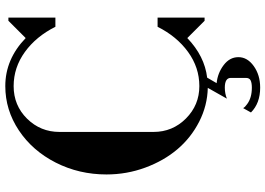

<svg xmlns="http://www.w3.org/2000/svg" viewBox="-160 -640 1012 732"><g transform="rotate(-90 346.0 -274.0)"><path d="M377.9 211.9Q318.4 211.9 283.2 176.8L299.8 147Q303.7 154.3 314.9 162.1Q338.9 180.2 377.9 180.2Q396 180.2 405.5 175.5Q415 170.9 415 157.2V100.1Q415 77.1 377.9 77.1Q355.5 77.1 335.9 85L377 12.2Q309.6 10.7 248.3 -20.5Q187 -51.8 143.1 -103.5Q99.1 -155.3 73 -226.1Q46.9 -296.9 46.9 -374Q46.9 -478.5 92 -567.4Q137.2 -656.2 214.8 -708Q292.5 -759.8 383.8 -759.8Q486.3 -759.8 566.9 -682.1L632.8 -748H645V-568.8H609.9Q573.2 -642.1 513.9 -685.1Q454.6 -728 383.8 -728Q310.1 -728 259.5 -676.8Q209 -625.5 209 -553.2V-194.8Q209 -122.1 260.3 -71Q311.5 -20 383.8 -20Q454.6 -20 513.9 -63Q573.2 -106 609.9 -179.2H645V0H632.8L566.9 -65.9Q498 0 416 9.8L395 45.9Q433.6 49.8 463.9 72.8Q494.1 95.7 494.1 128.9Q494.1 163.1 460 187.5Q425.8 211.9 377.9 211.9Z"/></g></svg>

Font: Fin Serif Display
Style: Italic
Weight: 400
Designer: J. Blake Harris
Version: Version 1.006;FEAKit 1.0